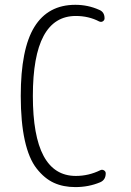

<svg xmlns="http://www.w3.org/2000/svg" viewBox="-20 -760 540 790"><path d="M290 9.8Q240.2 9.8 201.7 -7.8Q163.1 -25.4 130.9 -66.4Q98.6 -107.4 82 -182.6Q65.4 -257.8 65.4 -365.2Q65.4 -558.6 121.6 -649.4Q177.7 -740.2 290 -740.2Q341.8 -740.2 387.7 -719.7Q410.2 -710.9 410.2 -684.6Q410.2 -676.8 403.3 -672.4Q396.5 -668 387.7 -671.9Q344.7 -694.3 292 -694.3Q115.2 -694.3 115.2 -365.2Q115.2 -36.1 292 -36.1Q344.7 -36.1 392.6 -59.6Q400.4 -63.5 407.7 -59.1Q415 -54.7 415 -46.9Q415 -19.5 391.6 -9.8Q344.7 9.8 290 9.8Z"/></svg>

Font: Rounded-X Mgen+ 1m light
Style: Regular
Weight: 200
Designer: [Source Han Sans]
Ryoko NISHIZUKA  (kana & ideographs); Paul D. Hunt (Latin, Greek & Cyrillic); Wenlong ZHANG  (bopomofo
Version: Version 1.059.20150602